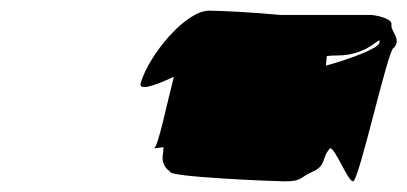

<svg xmlns="http://www.w3.org/2000/svg" viewBox="-20 -774 764 360"><path d="M244 -619C239 -603 267 -612 306 -630C292 -576 277 -501 269 -496C272 -496 277 -497 287 -498C286 -495 286 -492 286 -488C283 -476 285 -462 299 -452C296 -442 497 -434 513 -434C546 -434 540 -440 566 -452C593 -464 582 -478 599 -496C609 -496 632 -434 642 -434C653 -434 708 -684 718 -684C734 -700 712 -715 714 -728C716 -740 682 -746 675 -746H505C455 -751 390 -754 372 -754C328 -754 260 -672 244 -619ZM267 -496C266 -496 268 -496 269 -496ZM593 -669C602 -670 609 -670 613 -670C674 -670 697 -713 691 -693C688 -683 636 -663 591 -651C592 -658 592 -664 593 -669ZM577 -577Z"/></svg>

Font: bitstorm
Style: suextobl
Weight: 400
Version: Version 0.2